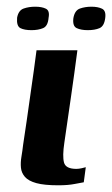

<svg xmlns="http://www.w3.org/2000/svg" viewBox="-20 -549 335 573"><path d="M211 -399Q202 -330 192 -261Q182 -192 172 -123Q166 -83 171 -64Q176 -45 208 -45Q215 -45 224 -47Q233 -49 236 -50L230 -5Q223 -4 203 0Q183 4 154 4Q112 4 88.5 -2.5Q65 -9 54.5 -21Q44 -33 42.5 -48.5Q41 -64 44 -81.5Q47 -99 49 -117Q54 -149 59.5 -187.5Q65 -226 70.5 -265Q76 -304 81 -339Q86 -374 89 -399Q119 -399 149.5 -399Q180 -399 211 -399ZM242 -459Q222 -459 209 -465Q196 -471 199 -495Q203 -518 218.5 -523.5Q234 -529 253 -529Q272 -529 284.5 -523Q297 -517 294 -495Q291 -471 277 -465Q263 -459 242 -459ZM74 -459Q53 -459 41 -465Q29 -471 31 -496Q35 -518 50.5 -523.5Q66 -529 85 -529Q105 -529 117 -523Q129 -517 125 -496Q123 -471 108.5 -465Q94 -459 74 -459Z"/></svg>

Font: Genos Thin SemiBold
Style: Italic
Weight: 600
Italic angle: -8°
Version: Version 1.010